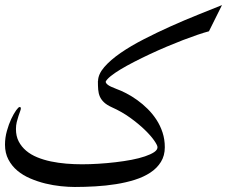

<svg xmlns="http://www.w3.org/2000/svg" viewBox="-20 -785 934 769"><path d="M372.6 -460Q373 -487.8 397.7 -516.4Q422.4 -544.9 463.1 -573Q503.9 -601.1 556.2 -627.9Q608.4 -654.8 663.3 -679.4Q718.3 -704.1 772 -725.6Q825.7 -747.1 869.1 -764.6L816.9 -659.7Q797.9 -654.8 770.8 -645.5Q743.7 -636.2 712.4 -624.3Q681.2 -612.3 647.2 -597.9Q613.3 -583.5 580.3 -568.1Q547.4 -552.7 517.1 -537.1Q486.8 -521.5 462.9 -507.1Q439 -492.7 423.3 -480Q407.7 -467.3 403.3 -458Q403.3 -452.1 411.9 -445.3Q420.4 -438.5 445.3 -429.2Q464.4 -422.4 486.1 -411.1Q507.8 -399.9 529.5 -384.3Q551.3 -368.7 571.3 -348.9Q591.3 -329.1 606.7 -305.4Q622.1 -281.7 631.1 -254.2Q640.1 -226.6 640.1 -195.3Q640.1 -161.6 624.5 -136.5Q608.9 -111.3 582.3 -93.8Q555.7 -76.2 520 -64.9Q484.4 -53.7 444.3 -47.4Q404.3 -41 362.1 -38.6Q319.8 -36.1 279.8 -36.1Q254.4 -36.1 223.6 -39.3Q192.9 -42.5 161.9 -50Q130.9 -57.6 101.6 -70.1Q72.3 -82.5 49.8 -101.3Q27.3 -120.1 13.7 -146Q0 -171.9 0 -205.6Q0 -233.4 7.6 -260.5Q15.1 -287.6 25.1 -308.8Q35.2 -330.1 44.7 -343.3Q54.2 -356.4 58.6 -356.4Q63.5 -356.4 63.5 -351.1Q63.5 -346.7 60.5 -338.9Q57.6 -331.1 54 -320.3Q50.3 -309.6 47.1 -296.4Q43.9 -283.2 43.9 -268.1Q43.9 -239.7 54.9 -218.5Q65.9 -197.3 84.7 -181.4Q103.5 -165.5 129.2 -155Q154.8 -144.5 184.1 -138.4Q213.4 -132.3 245.4 -129.6Q277.3 -127 308.6 -127Q340.3 -127 374.8 -129.2Q409.2 -131.3 442.9 -135.3Q476.6 -139.2 507.1 -145Q537.6 -150.9 560.5 -158.7Q583.5 -166.5 597.2 -175.5Q610.8 -184.6 610.8 -195.3Q610.8 -203.1 597.4 -222.4Q584 -241.7 559.8 -265.1Q535.6 -288.6 502 -313Q468.3 -337.4 427.7 -355.5Q408.2 -364.3 397 -374.8Q385.7 -385.3 380.1 -397.9Q374.5 -410.6 373.3 -426Q372.1 -441.4 372.1 -460Z"/></svg>

Font: HM XNiloofar
Style: Regular
Weight: 400
Designer: Hossein Movahhedian
Version: Version 2.8, 2015